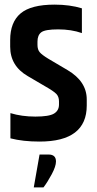

<svg xmlns="http://www.w3.org/2000/svg" viewBox="-20 -607 418 830"><path d="M190 61Q222 61 222 91Q222 112 203.5 146.5Q185 181 168 203H126L151 61ZM24 -434Q24 -511 69 -549Q114 -587 216 -587Q282 -587 334 -571V-464Q288 -480 231.5 -480Q175 -480 158.5 -467.5Q142 -455 142 -427V-413Q142 -393 151.5 -381.5Q161 -370 189 -353L272 -304Q355 -255 355 -177V-151Q355 5 151 5Q79 5 25 -9V-118Q74 -103 133 -103Q192 -103 213.5 -116Q235 -129 235 -155V-169Q235 -189 223.5 -201Q212 -213 175 -234L100 -278Q24 -322 24 -405Z"/></svg>

Font: Khand Semibold
Style: Regular
Weight: 600
Designer: Devanagari: Sanchit Sawaria, Jyotish Sonowal; Latin: Satya Rajpurohit
Foundry: Indian Type Foundry
Version: Version 1.100;PS 1.0;hotconv 1.0.78;makeotf.lib2.5.61930; tt